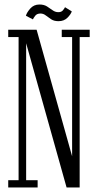

<svg xmlns="http://www.w3.org/2000/svg" viewBox="-20 -832 434 852"><path d="M16.5 0V-32.5H62.5V-667.5H16.5V-700H142.5L300 -138.5V-667.5H254V-700H378V-667.5H333.5V0H275.5L96 -640V-32.5H147V0ZM239.5 -738Q220 -738 207 -746.5Q194 -755 183.2 -763.5Q172.5 -772 159.5 -772Q144 -772 136.2 -762Q128.5 -752 126 -746L95 -762Q98.5 -776 114.2 -794Q130 -812 155 -812Q175 -812 188.5 -803.5Q202 -795 213.5 -786.5Q225 -778 239 -778Q252 -778 258.8 -785.8Q265.5 -793.5 268.5 -800L298.5 -781.5Q295 -769.5 279.8 -753.8Q264.5 -738 239.5 -738Z"/></svg>

Font: Imbue 10pt Light
Style: Regular
Weight: 300
Designer: Tyler Finck
Foundry: Etcetera Type Company
Version: Version 1.102; ttfautohint (v1.8.3)